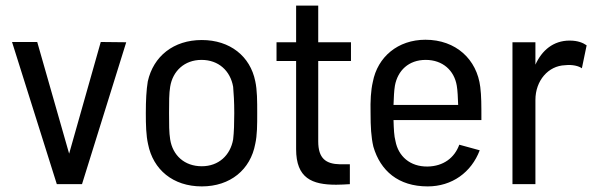

<svg xmlns="http://www.w3.org/2000/svg" viewBox="-20 -658 2130 686"><path d="M183 0H273L431 -507L340 -508L227 -109L113 -508H23Z M701 8C803 8 875 -52 892 -144C899 -175 899 -212 899 -254C899 -297 899 -336 892 -368C874 -457 802 -515 701 -515C600 -515 528 -457 508 -367C503 -337 501 -299 501 -254C501 -212 502 -174 509 -143C527 -52 598 8 701 8ZM584 -254C584 -292 584 -325 588 -348C597 -404 639 -444 700 -444C761 -444 803 -405 813 -348C815 -325 817 -294 817 -254C817 -218 816 -185 813 -160C803 -103 761 -64 701 -64C639 -64 597 -103 588 -160C584 -184 584 -216 584 -254Z M1181 2C1197 2 1212 1 1230 0V-71H1195C1144 -72 1117 -92 1117 -153V-440H1234V-507H1117V-638H1038V-507H968V-440H1038V-125C1038 -21 1095 2 1181 2Z M1508 8C1595 8 1664 -42 1694 -121L1621 -141C1604 -94 1564 -64 1508 -63C1445 -62 1403 -100 1393 -154C1388 -172 1387 -197 1386 -229H1700C1700 -283 1700 -315 1696 -347C1684 -446 1609 -516 1500 -516C1402 -516 1329 -455 1312 -365C1305 -335 1303 -298 1304 -254C1304 -206 1306 -168 1314 -134C1339 -48 1403 8 1508 8ZM1386 -283C1387 -311 1388 -334 1391 -352C1401 -406 1440 -444 1501 -444C1562 -444 1603 -406 1612 -352C1615 -335 1616 -309 1617 -283Z M1811 0H1893V-301C1893 -370 1939 -423 1999 -425C2026 -428 2048 -422 2059 -414L2076 -496C2063 -505 2045 -513 2015 -513C1957 -513 1916 -478 1893 -427V-507H1811Z"/></svg>

Font: Vanilla Cream Book
Style: Regular
Weight: 400
Designer: Jeremy Tribby, Jinavaṁso
Foundry: Tribby Type
Version: Version 1.422;Glyphs 3.1.2 (3151)